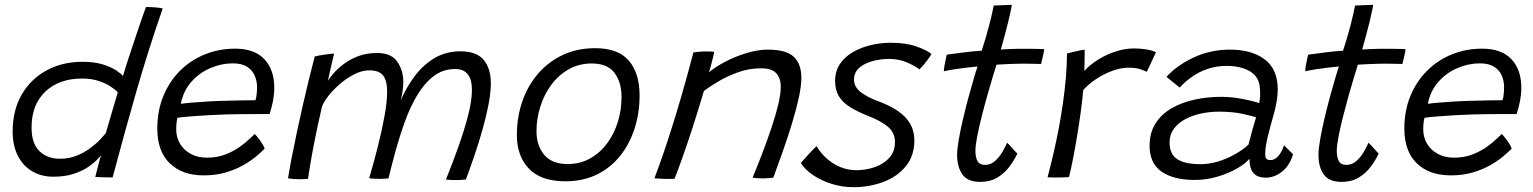

<svg xmlns="http://www.w3.org/2000/svg" viewBox="-20 -736 6364 797"><path d="M375.5 -1.5Q378 -11 382.5 -29.2Q387 -47.5 391.8 -65.5Q396.5 -83.5 399 -91Q395 -86 381.8 -72Q368.5 -58 344.8 -42Q321 -26 285.2 -14.2Q249.5 -2.5 201 -2.5Q151 -2.5 112.8 -25.5Q74.5 -48.5 53.5 -90.5Q32.5 -132.5 32.5 -190.5Q32.5 -277.5 69.5 -342.2Q106.5 -407 172.2 -443.2Q238 -479.5 323 -479.5Q371 -479.5 405.5 -469Q440 -458.5 461.2 -444.5Q482.5 -430.5 490.5 -420.5Q496 -440.5 506 -471.2Q516 -502 527.8 -537.5Q539.5 -573 551 -607Q562.5 -641 571.8 -667.8Q581 -694.5 586 -707Q603 -707 622.8 -705.5Q642.5 -704 655.5 -701Q594.5 -525.5 544.5 -351Q494.5 -176.5 447.5 0.5Q439 0.5 424.5 0.2Q410 0 396 -0.5Q382 -1 375.5 -1.5ZM229 -77Q267 -77 298.8 -90Q330.5 -103 355.2 -121.5Q380 -140 396 -157.2Q412 -174.5 419 -183Q422.5 -195 429.5 -218.8Q436.5 -242.5 444.2 -269Q452 -295.5 458.8 -318.5Q465.5 -341.5 469 -352.5Q460 -363 439.8 -376.5Q419.5 -390 389.5 -400Q359.5 -410 321 -410Q225.5 -410 168.2 -355.8Q111 -301.5 111 -206.5Q111 -140.5 143.5 -108.8Q176 -77 229 -77Z M1078.5 -119Q1066 -106 1043.8 -87.2Q1021.5 -68.5 990 -50.5Q958.5 -32.5 917.2 -20.2Q876 -8 826 -8Q736.5 -8 684.8 -58Q633 -108 633 -202.5Q633 -276.5 658 -337.2Q683 -398 727 -442Q771 -486 829.8 -510Q888.5 -534 956 -534Q1036.5 -534 1077.5 -490.2Q1118.5 -446.5 1118.5 -372Q1118.5 -345.5 1113.5 -318.5Q1108.5 -291.5 1099 -262.5Q1094.5 -262.5 1074.8 -262.5Q1055 -262.5 1027.2 -262.5Q999.5 -262.5 970.2 -262Q941 -261.5 917.5 -261Q884 -260 844.5 -257.8Q805 -255.5 770.2 -252.8Q735.5 -250 716.5 -247Q711.5 -227.5 711.5 -198Q711.5 -165.5 727.5 -139Q743.5 -112.5 772.2 -97Q801 -81.5 839.5 -81.5Q881 -81.5 914.8 -94.5Q948.5 -107.5 974 -125.5Q999.5 -143.5 1015.5 -159.2Q1031.5 -175 1037.5 -180Q1040 -177.5 1046 -170.5Q1052 -163.5 1058.8 -154.2Q1065.5 -145 1071 -135.5Q1076.5 -126 1078.5 -119ZM730.5 -305Q745.5 -307.5 775.8 -310Q806 -312.5 846 -315Q886 -317.5 929.5 -318Q955.5 -319 979.8 -319.2Q1004 -319.5 1021 -319.8Q1038 -320 1040.5 -320Q1044 -331 1045.5 -345.8Q1047 -360.5 1047 -374.5Q1047 -400 1037.2 -422.5Q1027.5 -445 1005.5 -459Q983.5 -473 946 -473Q899 -473 853 -453.2Q807 -433.5 774 -396Q741 -358.5 730.5 -305Z M1175.5 4.5Q1181.5 -33 1191 -82.5Q1200.5 -132 1212.5 -187.8Q1224.5 -243.5 1237.2 -300Q1250 -356.5 1262.8 -408.2Q1275.5 -460 1286.5 -501.5Q1293 -503.5 1303.8 -505.5Q1314.5 -507.5 1326.8 -509.2Q1339 -511 1349.8 -512.2Q1360.5 -513.5 1367 -513.5Q1365 -506 1361.2 -489.8Q1357.5 -473.5 1353.2 -455.2Q1349 -437 1345.8 -422Q1342.5 -407 1341 -401Q1348 -412 1364.2 -431Q1380.5 -450 1406.2 -469.8Q1432 -489.5 1466.8 -502.8Q1501.5 -516 1545.5 -516Q1602.5 -516 1627.5 -482Q1652.5 -448 1654 -402Q1654.5 -381.5 1651.5 -360.2Q1648.5 -339 1643.5 -319.5Q1665.5 -371 1699.8 -417.8Q1734 -464.5 1782 -493.8Q1830 -523 1892 -523Q1958.5 -523 1988 -487.2Q2017.5 -451.5 2017.5 -390.5Q2017.5 -352 2008 -302.8Q1998.5 -253.5 1983.2 -199.2Q1968 -145 1949.8 -91.5Q1931.5 -38 1914 9Q1904 10 1893.8 10.8Q1883.5 11.5 1873 11.5Q1863.5 11.5 1852.5 11Q1841.5 10.5 1831 9.5Q1857 -55 1881.8 -124Q1906.5 -193 1922.8 -255.5Q1939 -318 1939 -363Q1939 -449.5 1869.5 -449.5Q1819 -449.5 1780.2 -420Q1741.5 -390.5 1712 -341Q1682.5 -291.5 1660.2 -229.8Q1638 -168 1620.5 -103.5Q1613.5 -77.5 1606.2 -50Q1599 -22.5 1592.5 4.5Q1585 5 1574.8 5.8Q1564.5 6.5 1554.5 6.5Q1543 6.5 1531 5.8Q1519 5 1512.5 3.5Q1531.5 -60.5 1548.5 -127.8Q1565.5 -195 1576.2 -254.8Q1587 -314.5 1587 -355Q1587 -401 1570.5 -422.5Q1554 -444 1513 -444Q1482.5 -444 1449.8 -427.2Q1417 -410.5 1388.5 -385.2Q1360 -360 1340.5 -334.2Q1321 -308.5 1316 -291Q1297.5 -211 1285.2 -148Q1273 -85 1266.5 -45Q1260 -5 1258.5 6.5Q1254 7 1244 7.5Q1234 8 1227 8Q1212 8 1197.8 7Q1183.5 6 1175.5 4.5Z M2327 16.5Q2225 16.5 2175.2 -36.2Q2125.5 -89 2125.5 -174.5Q2125.5 -249 2148 -314.5Q2170.5 -380 2213.2 -429.8Q2256 -479.5 2316 -507.8Q2376 -536 2450.5 -536Q2546 -536 2590.5 -484Q2635 -432 2635 -340Q2635 -267 2614.2 -202.5Q2593.5 -138 2553.8 -88.5Q2514 -39 2457 -11.2Q2400 16.5 2327 16.5ZM2335.5 -55Q2388 -55 2429.5 -78.2Q2471 -101.5 2500.2 -141Q2529.5 -180.5 2544.8 -230.2Q2560 -280 2560 -332.5Q2560 -395.5 2530.5 -434Q2501 -472.5 2436.5 -472.5Q2383.5 -472.5 2341 -448.5Q2298.5 -424.5 2268.5 -384Q2238.5 -343.5 2222.8 -293.2Q2207 -243 2207 -191Q2207 -131.5 2239.2 -93.2Q2271.5 -55 2335.5 -55Z M2780 6Q2772 6.5 2761.5 6.8Q2751 7 2740.5 6.5Q2729.5 6.5 2716.8 5.5Q2704 4.5 2696.5 4Q2712.5 -38 2729.2 -86Q2746 -134 2765.2 -194.5Q2784.5 -255 2807.8 -334.5Q2831 -414 2858.5 -518.5Q2869 -520 2882.8 -521.2Q2896.5 -522.5 2911.5 -522.5Q2920.5 -522.5 2929.5 -522.2Q2938.5 -522 2944.5 -520.5Q2944 -515 2940 -498.5Q2936 -482 2931.2 -464.2Q2926.5 -446.5 2923 -436Q2947.5 -457 2988.5 -478.8Q3029.5 -500.5 3077.2 -515.2Q3125 -530 3167.5 -530Q3244 -530 3275.2 -500Q3306.5 -470 3306.5 -413.5Q3306.5 -379 3295.8 -330Q3285 -281 3267.8 -224.2Q3250.5 -167.5 3230 -109.2Q3209.5 -51 3190 1.5Q3183.5 2.5 3172 3.5Q3160.5 4.5 3147 4.5Q3134 4.5 3122.8 3.8Q3111.5 3 3104 1.5Q3123 -44 3143.2 -96.8Q3163.5 -149.5 3181.2 -202Q3199 -254.5 3210 -300Q3221 -345.5 3221 -375.5Q3221 -412 3202 -432.2Q3183 -452.5 3139 -452.5Q3089.5 -452.5 3043.8 -436Q2998 -419.5 2961.2 -397.5Q2924.5 -375.5 2902 -358.5Q2876.5 -272.5 2852.8 -199.8Q2829 -127 2810 -74Q2791 -21 2780 6Z M3522.5 41Q3476 41 3432.8 27.5Q3389.5 14 3355.5 -8.8Q3321.5 -31.5 3304.5 -59.5Q3309.5 -65.5 3318 -75Q3326.5 -84.5 3336.2 -95.2Q3346 -106 3355 -115.2Q3364 -124.5 3369.5 -129.5Q3384 -104 3408.5 -81Q3433 -58 3465.2 -43.8Q3497.5 -29.5 3535 -29.5Q3575 -29.5 3611.8 -42.5Q3648.5 -55.5 3671.8 -81.2Q3695 -107 3695 -145.5Q3695 -185 3666.2 -209.5Q3637.5 -234 3585.5 -254Q3542.5 -271 3511.2 -289.8Q3480 -308.5 3463.2 -335Q3446.5 -361.5 3446.5 -400Q3446.5 -441 3467 -471Q3487.5 -501 3521.8 -520.5Q3556 -540 3596.5 -549.2Q3637 -558.5 3677.5 -558.5Q3740 -558.5 3783.8 -543.2Q3827.5 -528 3846.5 -511.5Q3842 -503.5 3833.5 -491.8Q3825 -480 3815.5 -468.5Q3806 -457 3796.5 -448Q3776 -463.5 3743.5 -477.5Q3711 -491.5 3669 -491.5Q3646 -491.5 3621 -486.8Q3596 -482 3574 -472Q3552 -462 3538.5 -445.8Q3525 -429.5 3525 -406Q3525 -376 3552.2 -354.2Q3579.5 -332.5 3626.5 -315.5Q3675 -297.5 3708.2 -274.5Q3741.5 -251.5 3758.5 -221.8Q3775.5 -192 3775.5 -153.5Q3775.5 -89 3740 -45.8Q3704.5 -2.5 3646.8 19.2Q3589 41 3522.5 41Z M4203 -98.5Q4191 -72.5 4171.2 -45.5Q4151.5 -18.5 4121.5 0.2Q4091.5 19 4048.5 19Q3996.5 19 3974.8 -12.2Q3953 -43.5 3953 -92.5Q3953 -117.5 3960 -157.5Q3967 -197.5 3977.8 -243.2Q3988.5 -289 4000.5 -333Q4012.5 -377 4022.5 -411Q4032.5 -445 4038 -460Q3984 -455 3946 -449Q3908 -443 3898 -440Q3898.5 -452 3901 -466Q3903.5 -480 3906.2 -492Q3909 -504 3910 -509Q3939 -513 3978.8 -518.2Q4018.5 -523.5 4055 -525.5Q4063.5 -551 4071.8 -579.2Q4080 -607.5 4087 -634.5Q4093 -657 4097.5 -677.8Q4102 -698.5 4105 -713L4180 -716Q4180 -712 4176 -693.2Q4172 -674.5 4165.8 -647.8Q4159.5 -621 4151.5 -592.5Q4147.5 -577.5 4143.2 -561.8Q4139 -546 4134.5 -530.5Q4149.5 -531.5 4171.5 -532.5Q4193.5 -533.5 4207.5 -533.5Q4232 -534 4255 -533.5Q4278 -533 4294.5 -532.8Q4311 -532.5 4314.5 -532Q4313.5 -521.5 4309 -501.8Q4304.5 -482 4301.5 -470.5Q4296.5 -470.5 4267 -471.2Q4237.5 -472 4208 -471.5Q4187 -471 4162 -470Q4137 -469 4116.5 -467.5Q4110.5 -449 4100 -414Q4089.5 -379 4077.2 -335.5Q4065 -292 4054 -248.2Q4043 -204.5 4036 -167.8Q4029 -131 4029 -110.5Q4029 -83.5 4037.5 -67.5Q4046 -51.5 4069 -51.5Q4092.5 -51.5 4110.8 -68Q4129 -84.5 4141.5 -106.2Q4154 -128 4160.5 -143.5Q4163 -142 4169 -135.5Q4175 -129 4182.2 -121Q4189.5 -113 4195.2 -106.5Q4201 -100 4203 -98.5Z M4481 -441.5Q4504.5 -467.5 4538.8 -488.8Q4573 -510 4611.8 -522.5Q4650.5 -535 4687.5 -535Q4714 -535 4740.5 -530.5Q4767 -526 4778.5 -519L4740.5 -438Q4730 -443 4712.2 -449Q4694.5 -455 4665.5 -455Q4633.5 -455 4598.8 -442.5Q4564 -430 4531.8 -409Q4499.5 -388 4476.5 -362Q4473.5 -325 4466.5 -273.2Q4459.5 -221.5 4450.5 -167.5Q4441.5 -113.5 4432.5 -68.8Q4423.5 -24 4417.5 -1Q4400.5 0.5 4374.5 0.8Q4348.5 1 4328.5 0Q4341 -48 4353 -99.2Q4365 -150.5 4375 -203.2Q4385 -256 4392.5 -309Q4400 -362 4404.5 -413.5Q4409 -465 4409 -514Q4420 -517 4435 -520.5Q4450 -524 4463.5 -526.8Q4477 -529.5 4482.5 -529.5Q4482.5 -511 4482.2 -484Q4482 -457 4481 -441.5Z M4939 11Q4852.5 11 4802.2 -23.2Q4752 -57.5 4752 -131.5Q4752 -185.5 4776.8 -224Q4801.5 -262.5 4843.8 -286.8Q4886 -311 4938.8 -322.5Q4991.5 -334 5047 -334Q5082.5 -334 5116.5 -328.8Q5150.5 -323.5 5175.2 -317.2Q5200 -311 5207 -308Q5210 -322.5 5210.8 -336.8Q5211.5 -351 5210 -368Q5207.5 -417 5168.8 -439.8Q5130 -462.5 5072 -462.5Q5030 -462.5 4993.5 -450.2Q4957 -438 4927.8 -417.2Q4898.5 -396.5 4877 -372.5L4822 -417Q4867.5 -466.5 4936.8 -498.2Q5006 -530 5086.5 -530Q5176.5 -530 5230.2 -489.2Q5284 -448.5 5284 -364Q5284 -341 5279.2 -313.2Q5274.5 -285.5 5266 -256.5Q5253.5 -213 5242.8 -169.8Q5232 -126.5 5232 -95.5Q5232 -80.5 5237.8 -76Q5243.5 -71.5 5254 -71.5Q5271 -71.5 5285.8 -87.8Q5300.5 -104 5310 -133L5347.5 -95.5Q5332.5 -47 5300.8 -22.8Q5269 1.5 5234.5 1.5Q5199 1.5 5182.8 -18Q5166.5 -37.5 5166.5 -77Q5151 -57.5 5116 -37.2Q5081 -17 5034.8 -3Q4988.5 11 4939 11ZM4963 -54.5Q4998.5 -54.5 5034.8 -65.2Q5071 -76 5104 -94.2Q5137 -112.5 5162.5 -135.5Q5171.5 -171.5 5179 -198.2Q5186.5 -225 5194 -249Q5180 -254 5138.5 -263.2Q5097 -272.5 5039.5 -272.5Q5003 -272.5 4967 -265Q4931 -257.5 4901 -241.8Q4871 -226 4853 -201.8Q4835 -177.5 4835 -145Q4835 -95.5 4867.2 -75Q4899.5 -54.5 4963 -54.5Z M5703 -98.5Q5691 -72.5 5671.2 -45.5Q5651.5 -18.5 5621.5 0.2Q5591.5 19 5548.5 19Q5496.5 19 5474.8 -12.2Q5453 -43.5 5453 -92.5Q5453 -117.5 5460 -157.5Q5467 -197.5 5477.8 -243.2Q5488.5 -289 5500.5 -333Q5512.5 -377 5522.5 -411Q5532.5 -445 5538 -460Q5484 -455 5446 -449Q5408 -443 5398 -440Q5398.5 -452 5401 -466Q5403.5 -480 5406.2 -492Q5409 -504 5410 -509Q5439 -513 5478.8 -518.2Q5518.5 -523.5 5555 -525.5Q5563.5 -551 5571.8 -579.2Q5580 -607.5 5587 -634.5Q5593 -657 5597.5 -677.8Q5602 -698.5 5605 -713L5680 -716Q5680 -712 5676 -693.2Q5672 -674.5 5665.8 -647.8Q5659.5 -621 5651.5 -592.5Q5647.5 -577.5 5643.2 -561.8Q5639 -546 5634.5 -530.5Q5649.5 -531.5 5671.5 -532.5Q5693.5 -533.5 5707.5 -533.5Q5732 -534 5755 -533.5Q5778 -533 5794.5 -532.8Q5811 -532.5 5814.5 -532Q5813.5 -521.5 5809 -501.8Q5804.5 -482 5801.5 -470.5Q5796.5 -470.5 5767 -471.2Q5737.5 -472 5708 -471.5Q5687 -471 5662 -470Q5637 -469 5616.5 -467.5Q5610.5 -449 5600 -414Q5589.5 -379 5577.2 -335.5Q5565 -292 5554 -248.2Q5543 -204.5 5536 -167.8Q5529 -131 5529 -110.5Q5529 -83.5 5537.5 -67.5Q5546 -51.5 5569 -51.5Q5592.5 -51.5 5610.8 -68Q5629 -84.5 5641.5 -106.2Q5654 -128 5660.5 -143.5Q5663 -142 5669 -135.5Q5675 -129 5682.2 -121Q5689.5 -113 5695.2 -106.5Q5701 -100 5703 -98.5Z M6255 -119Q6242.5 -106 6220.2 -87.2Q6198 -68.5 6166.5 -50.5Q6135 -32.5 6093.8 -20.2Q6052.5 -8 6002.5 -8Q5913 -8 5861.2 -58Q5809.5 -108 5809.5 -202.5Q5809.5 -276.5 5834.5 -337.2Q5859.5 -398 5903.5 -442Q5947.5 -486 6006.2 -510Q6065 -534 6132.5 -534Q6213 -534 6254 -490.2Q6295 -446.5 6295 -372Q6295 -345.5 6290 -318.5Q6285 -291.5 6275.5 -262.5Q6271 -262.5 6251.2 -262.5Q6231.5 -262.5 6203.8 -262.5Q6176 -262.5 6146.8 -262Q6117.5 -261.5 6094 -261Q6060.5 -260 6021 -257.8Q5981.5 -255.5 5946.8 -252.8Q5912 -250 5893 -247Q5888 -227.5 5888 -198Q5888 -165.5 5904 -139Q5920 -112.5 5948.8 -97Q5977.5 -81.5 6016 -81.5Q6057.5 -81.5 6091.2 -94.5Q6125 -107.5 6150.5 -125.5Q6176 -143.5 6192 -159.2Q6208 -175 6214 -180Q6216.5 -177.5 6222.5 -170.5Q6228.5 -163.5 6235.2 -154.2Q6242 -145 6247.5 -135.5Q6253 -126 6255 -119ZM5907 -305Q5922 -307.5 5952.2 -310Q5982.5 -312.5 6022.5 -315Q6062.5 -317.5 6106 -318Q6132 -319 6156.2 -319.2Q6180.5 -319.5 6197.5 -319.8Q6214.5 -320 6217 -320Q6220.5 -331 6222 -345.8Q6223.5 -360.5 6223.5 -374.5Q6223.5 -400 6213.8 -422.5Q6204 -445 6182 -459Q6160 -473 6122.5 -473Q6075.5 -473 6029.5 -453.2Q5983.5 -433.5 5950.5 -396Q5917.5 -358.5 5907 -305Z"/></svg>

Font: Grandstander Thin Light
Style: Italic
Weight: 300
Italic angle: -15°
Version: Version 1.200